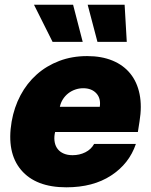

<svg xmlns="http://www.w3.org/2000/svg" viewBox="-20 -793 648 823"><path d="M29.8 -271.3Q40.5 -333.1 68 -384.8Q95.5 -436.4 137.4 -473.7Q179.3 -511 234 -531.8Q288.7 -552.6 353.7 -552.6Q415.5 -552.6 462.4 -533.2Q509.2 -513.8 538.5 -477.6Q567.8 -441.4 578.3 -389.6Q588.8 -337.7 578.1 -272.7L571 -227.3H216.3L214.5 -218.8Q211.3 -199.2 214.7 -182.5Q218 -165.8 227.8 -153.6Q237.6 -141.3 253.6 -134.6Q269.5 -127.8 291.2 -127.8Q321 -127.8 345.9 -140.3Q370.7 -152.7 383.5 -176.1H562.5Q533.7 -90.9 456 -40.5Q378.9 9.9 264.2 9.9Q133.2 9.9 70.3 -64.6Q7.5 -139.2 29.8 -271.3ZM293.3 -772.7 334.5 -613.6H205.3L125.7 -772.7ZM355.8 -772.7H514.2L523.4 -613.6H397.7ZM407.7 -335.2Q413 -371.1 393.1 -392.8Q372.9 -414.8 336.6 -414.8Q318.5 -414.8 302 -408.9Q285.5 -403.1 272.2 -392.6Q258.9 -382.1 249.6 -367.5Q240.4 -353 236.5 -335.2Z"/></svg>

Font: Inter P Black
Style: Italic
Weight: 900
Italic angle: -9.40001°
Designer: Rasmus Andersson
Foundry: rsms
Version: Version 3.018;git-588b23468